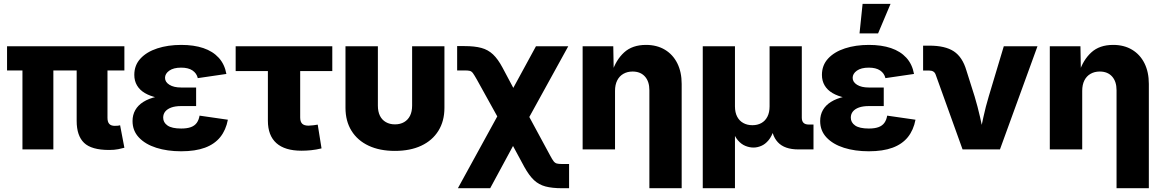

<svg xmlns="http://www.w3.org/2000/svg" viewBox="-20 -786 6119 1010"><path d="M554.2 2.9Q461.4 2.9 422.4 -34.4Q383.3 -71.8 383.3 -149.9V-508.8H545.4V-166.5Q545.4 -144.5 554.7 -134.3Q564 -124 584 -124Q594.2 -124 600.8 -124.8Q607.4 -125.5 611.8 -127L634.3 -8.8Q623 -5.4 602.1 -1.2Q581.1 2.9 554.2 2.9ZM98.1 0V-508.8H260.7V0ZM17.1 -415.5V-542.5H634.3V-415.5Z M933.1 9.8Q860.4 9.8 802.5 -8.5Q744.6 -26.9 710.9 -62.5Q677.2 -98.1 677.2 -149.4Q677.2 -181.6 691.7 -207Q706.1 -232.4 734.1 -250Q762.2 -267.6 803.2 -277.1Q844.2 -286.6 897.5 -286.6H1011.7V-228H932.6Q902.3 -228 881.3 -220.5Q860.4 -212.9 849.4 -199.5Q838.4 -186 838.4 -167Q838.4 -141.6 861.3 -125.7Q884.3 -109.9 933.1 -109.9Q964.4 -109.9 984.1 -117.2Q1003.9 -124.5 1014.9 -139.6Q1025.9 -154.8 1029.8 -177.7L1178.7 -156.2Q1168.5 -102.1 1138.7 -64.9Q1108.9 -27.8 1058.1 -9Q1007.3 9.8 933.1 9.8ZM897.9 -263.7Q848.1 -263.7 808.8 -272Q769.5 -280.3 742.2 -296.4Q714.8 -312.5 700.7 -336.7Q686.5 -360.8 686.5 -392.1Q686.5 -442.9 719 -478Q751.5 -513.2 807.6 -531.5Q863.8 -549.8 933.6 -549.8Q1000 -549.8 1049.8 -533Q1099.6 -516.1 1130.6 -482.2Q1161.6 -448.2 1170.9 -397L1020.5 -375Q1014.6 -400.4 992.7 -415.3Q970.7 -430.2 933.1 -430.2Q892.6 -430.2 870.4 -414.3Q848.1 -398.4 848.1 -376.5Q848.1 -354.5 871.1 -340.1Q894 -325.7 932.6 -325.7H1011.7V-263.7Z M1565.9 6.8Q1478.5 6.8 1433.8 -33.2Q1389.2 -73.2 1389.2 -150.9V-412.1H1219.7V-542.5H1728V-412.1H1559.1V-168Q1559.1 -146 1569.3 -135.5Q1579.6 -125 1603 -125Q1612.8 -125 1628.4 -127Q1644 -128.9 1651.4 -130.4L1671.4 -5.4Q1643.1 1.5 1616.7 4.2Q1590.3 6.8 1565.9 6.8Z M2057.1 7.8Q1977.5 7.8 1919.2 -19.5Q1860.8 -46.9 1829.1 -97.9Q1797.4 -148.9 1797.4 -218.8V-542.5H1967.8V-230.5Q1967.8 -199.2 1978.5 -177.2Q1989.3 -155.3 2009.8 -143.6Q2030.3 -131.8 2057.6 -131.8Q2085.4 -131.8 2105.7 -143.6Q2126 -155.3 2137 -177.2Q2147.9 -199.2 2147.9 -230.5V-542.5H2317.9V-218.8Q2317.9 -148.9 2286.1 -97.9Q2254.4 -46.9 2196 -19.5Q2137.7 7.8 2057.1 7.8Z M2388.7 204.1 2648.4 -269.5H2710.9L2873.5 31.2Q2884.8 52.7 2892.3 62.3Q2899.9 71.8 2909.4 74.2Q2918.9 76.7 2936.5 76.7H2973.6V204.1H2936.5Q2884.3 204.1 2849.4 194.8Q2814.5 185.5 2788.8 161.4Q2763.2 137.2 2738.3 92.3L2678.7 -18.1L2558.6 204.1ZM2647.5 -80.6 2487.8 -368.7Q2475.1 -391.1 2468 -400.9Q2460.9 -410.6 2451.7 -413.1Q2442.4 -415.5 2424.3 -415.5H2384.8V-543.5H2424.3Q2477.1 -543.5 2512.2 -533.9Q2547.4 -524.4 2573.5 -499.8Q2599.6 -475.1 2623.5 -430.2L2680.2 -323.7L2799.3 -542.5H2969.2L2714.8 -80.6Z M3215.3 -308.1V0H3044.9V-542.5H3206.1L3208.5 -404.8H3199.2Q3219.7 -470.2 3262.9 -510Q3306.2 -549.8 3378.4 -549.8Q3435.5 -549.8 3477.8 -524.4Q3520 -499 3543 -452.9Q3565.9 -406.7 3565.9 -344.7V204.1H3396V-311.5Q3396 -357.4 3372.6 -383.5Q3349.1 -409.7 3307.6 -409.7Q3280.3 -409.7 3259.3 -397.7Q3238.3 -385.7 3226.8 -363Q3215.3 -340.3 3215.3 -308.1Z M3676.8 204.1V-542.5H3846.2V-226.6Q3846.2 -194.3 3857.9 -172.1Q3869.6 -149.9 3890.4 -138.7Q3911.1 -127.4 3938 -127.4Q3964.8 -127.4 3985.1 -138.7Q4005.4 -149.9 4016.8 -172.1Q4028.3 -194.3 4028.3 -226.6V-542.5H4197.8V-167Q4197.8 -148.9 4206.8 -139.9Q4215.8 -130.9 4234.4 -130.9H4259.3V0H4179.7Q4106.9 0 4071.8 -37.8Q4036.6 -75.7 4036.6 -146.5V-195.8H4062Q4062 -141.6 4051.3 -105.5Q4040.5 -69.3 4022.9 -48.3Q4005.4 -27.3 3984.6 -18.6Q3963.9 -9.8 3943.8 -9.8Q3922.4 -9.8 3900.9 -18.6Q3879.4 -27.3 3861.3 -48.3Q3843.3 -69.3 3832 -105.5Q3820.8 -141.6 3820.8 -195.8H3846.2V204.1Z M4550.3 9.8Q4477.5 9.8 4419.7 -8.5Q4361.8 -26.9 4328.1 -62.5Q4294.4 -98.1 4294.4 -149.4Q4294.4 -181.6 4308.8 -207Q4323.2 -232.4 4351.3 -250Q4379.4 -267.6 4420.4 -277.1Q4461.4 -286.6 4514.6 -286.6H4628.9V-228H4549.8Q4519.5 -228 4498.5 -220.5Q4477.5 -212.9 4466.6 -199.5Q4455.6 -186 4455.6 -167Q4455.6 -141.6 4478.5 -125.7Q4501.5 -109.9 4550.3 -109.9Q4581.5 -109.9 4601.3 -117.2Q4621.1 -124.5 4632.1 -139.6Q4643.1 -154.8 4647 -177.7L4795.9 -156.2Q4785.6 -102.1 4755.9 -64.9Q4726.1 -27.8 4675.3 -9Q4624.5 9.8 4550.3 9.8ZM4515.1 -263.7Q4465.3 -263.7 4426 -272Q4386.7 -280.3 4359.4 -296.4Q4332 -312.5 4317.9 -336.7Q4303.7 -360.8 4303.7 -392.1Q4303.7 -442.9 4336.2 -478Q4368.7 -513.2 4424.8 -531.5Q4481 -549.8 4550.8 -549.8Q4617.2 -549.8 4667 -533Q4716.8 -516.1 4747.8 -482.2Q4778.8 -448.2 4788.1 -397L4637.7 -375Q4631.8 -400.4 4609.9 -415.3Q4587.9 -430.2 4550.3 -430.2Q4509.8 -430.2 4487.5 -414.3Q4465.3 -398.4 4465.3 -376.5Q4465.3 -354.5 4488.3 -340.1Q4511.2 -325.7 4549.8 -325.7H4628.9V-263.7ZM4501.5 -610.4 4517.6 -765.6H4664.6L4599.1 -610.4Z M5043.5 0 4902.3 -392.6Q4898.4 -404.3 4889.6 -409.7Q4880.9 -415 4866.7 -415H4835.9V-545.9H4868.7Q4952.1 -545.9 4997.6 -515.9Q5043 -485.8 5063.5 -416L5106.9 -278.8Q5123 -225.1 5135.5 -170.2Q5147.9 -115.2 5160.6 -54.2H5128.4Q5141.1 -115.2 5153.1 -170.2Q5165 -225.1 5181.2 -278.8L5260.3 -542.5H5437.5L5240.2 0Z M5672.9 -308.1V0H5502.4V-542.5H5663.6L5666 -404.8H5656.7Q5677.2 -470.2 5720.5 -510Q5763.7 -549.8 5835.9 -549.8Q5893.1 -549.8 5935.3 -524.4Q5977.5 -499 6000.5 -452.9Q6023.4 -406.7 6023.4 -344.7V204.1H5853.5V-311.5Q5853.5 -357.4 5830.1 -383.5Q5806.6 -409.7 5765.1 -409.7Q5737.8 -409.7 5716.8 -397.7Q5695.8 -385.7 5684.3 -363Q5672.9 -340.3 5672.9 -308.1Z"/></svg>

Font: Inter 16pt ExtraBold
Style: Regular
Weight: 800
Version: Version 4.001;git-66647c0bb